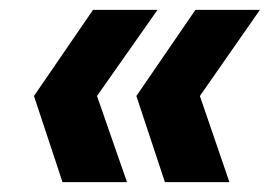

<svg xmlns="http://www.w3.org/2000/svg" viewBox="-20 -490 560 390"><path d="M315 -120 257 -295 377 -470H508L386 -295L446 -120ZM107 -120 49 -295 169 -470H300L177 -295L238 -120Z"/></svg>

Font: DM Sans 17pt ExtraBold
Style: Italic
Weight: 800
Italic angle: -10°
Version: Version 4.004;gftools[0.9.30]